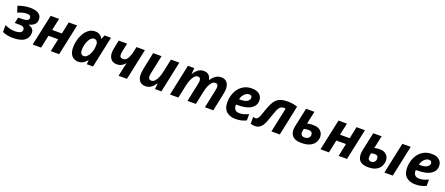

<svg xmlns="http://www.w3.org/2000/svg" viewBox="105 -1856 7339 3165"><g transform="rotate(20 3774.5 -273.0)"><path d="M194 10Q139 10 90.5 -1Q42 -12 12 -27V-148Q45 -132 90.5 -118.5Q136 -105 189 -105Q241 -105 278 -120Q315 -135 315 -176Q315 -233 229 -233H143L165 -336H226Q288 -336 319.5 -349Q351 -362 351 -398Q351 -421 334.5 -433.5Q318 -446 276 -446Q243 -446 202.5 -435Q162 -424 122 -407L87 -514Q135 -533 188 -544.5Q241 -556 302 -556Q358 -556 402.5 -542.5Q447 -529 472.5 -499.5Q498 -470 498 -421Q498 -362 461.5 -331Q425 -300 371 -286V-282Q412 -271 438 -245Q464 -219 464 -172Q464 -90 399 -40Q334 10 194 10Z M542 0 659 -546H807L762 -336H932L976 -546H1123L1007 0H860L907 -225H738L690 0Z M1338 10Q1299 10 1263.5 -9.5Q1228 -29 1206 -72.5Q1184 -116 1184 -188Q1184 -255 1202 -320Q1220 -385 1253 -438.5Q1286 -492 1332.5 -524Q1379 -556 1437 -556Q1489 -556 1521.5 -534Q1554 -512 1572 -476H1576L1604 -546H1717L1601 0H1491L1498 -71H1494Q1465 -35 1427.5 -12.5Q1390 10 1338 10ZM1396 -109Q1426 -109 1452 -133Q1478 -157 1496.5 -195Q1515 -233 1523 -275Q1530 -311 1530 -357Q1530 -392 1512 -414.5Q1494 -437 1462 -437Q1435 -437 1411.5 -415.5Q1388 -394 1370.5 -359Q1353 -324 1343 -281Q1333 -238 1333 -195Q1333 -109 1396 -109Z M2049 0 2080 -148Q2085 -171 2090.5 -193Q2096 -215 2102 -236H2098Q2069 -204 2034 -185.5Q1999 -167 1955 -167Q1888 -167 1851 -209.5Q1814 -252 1814 -324Q1814 -342 1818 -370.5Q1822 -399 1828 -428L1853 -546H2000L1970 -404Q1962 -369 1962 -346Q1962 -284 2020 -284Q2070 -284 2100.5 -334.5Q2131 -385 2152 -484L2165 -546H2312L2196 0Z M2522 10Q2452 10 2417.5 -32.5Q2383 -75 2383 -147Q2383 -165 2386 -193.5Q2389 -222 2395 -251L2457 -546H2604L2537 -227Q2529 -192 2529 -169Q2529 -109 2582 -109Q2616 -109 2642.5 -137.5Q2669 -166 2689 -214Q2709 -262 2721 -320L2769 -546H2916L2800 0H2688L2698 -101H2693Q2662 -52 2620.5 -21Q2579 10 2522 10Z M2951 0 3067 -546H3179L3169 -445H3173Q3205 -494 3246.5 -525Q3288 -556 3345 -556Q3401 -556 3432 -526.5Q3463 -497 3473 -445H3477Q3508 -494 3551 -525Q3594 -556 3651 -556Q3719 -556 3753 -513.5Q3787 -471 3787 -399Q3787 -363 3776 -311L3711 0H3564L3631 -319Q3639 -354 3639 -377Q3639 -437 3591 -437Q3558 -437 3531 -409Q3504 -381 3484 -333.5Q3464 -286 3452 -227L3405 0H3258L3325 -319Q3333 -354 3333 -377Q3333 -437 3285 -437Q3252 -437 3225 -408.5Q3198 -380 3178.5 -332Q3159 -284 3146 -226L3098 0Z M4098 10Q4002 10 3942 -42.5Q3882 -95 3882 -201Q3882 -270 3901.5 -333.5Q3921 -397 3959.5 -447Q3998 -497 4055 -526.5Q4112 -556 4187 -556Q4279 -556 4324.5 -514Q4370 -472 4370 -407Q4370 -321 4292.5 -269Q4215 -217 4056 -217H4031Q4030 -211 4030 -206.5Q4030 -202 4030 -197Q4030 -153 4055.5 -127Q4081 -101 4127 -101Q4170 -101 4205 -111Q4240 -121 4288 -143V-32Q4245 -11 4201 -0.5Q4157 10 4098 10ZM4047 -316H4069Q4154 -316 4191.5 -342.5Q4229 -369 4229 -404Q4229 -450 4178 -450Q4151 -450 4124 -433Q4097 -416 4076.5 -386Q4056 -356 4047 -316Z M4439 10Q4397 10 4366 -2V-123Q4385 -115 4407 -115Q4433 -115 4450 -138.5Q4467 -162 4481 -201Q4495 -240 4511 -286Q4535 -355 4559 -406Q4583 -457 4615 -490Q4647 -523 4696 -539.5Q4745 -556 4819 -556Q4869 -556 4914.5 -547.5Q4960 -539 4988 -528L4877 0H4730L4822 -432Q4815 -434 4807 -435Q4799 -436 4791 -436Q4751 -436 4726.5 -413Q4702 -390 4684 -345Q4666 -300 4643 -233Q4626 -183 4609.5 -139Q4593 -95 4571 -61.5Q4549 -28 4517.5 -9Q4486 10 4439 10Z M5256 10Q5185 10 5142 -11Q5099 -32 5080 -68.5Q5061 -105 5061 -150Q5061 -184 5073 -238L5139 -546H5286L5238 -324Q5259 -329 5285 -332Q5311 -335 5344 -335Q5430 -335 5473.5 -292.5Q5517 -250 5517 -187Q5517 -139 5492 -94Q5467 -49 5410 -19.5Q5353 10 5256 10ZM5277 -93Q5323 -93 5346 -116.5Q5369 -140 5369 -172Q5369 -199 5353 -215.5Q5337 -232 5296 -232Q5262 -232 5218 -223Q5212 -197 5209.5 -183Q5207 -169 5207 -155Q5207 -130 5223 -111.5Q5239 -93 5277 -93Z M5591 0 5708 -546H5856L5811 -336H5981L6025 -546H6172L6056 0H5909L5956 -225H5787L5739 0Z M6431 10Q6359 10 6317.5 -11Q6276 -32 6258.5 -68.5Q6241 -105 6241 -149Q6241 -162 6243 -186.5Q6245 -211 6252 -241L6318 -546H6465L6417 -324Q6437 -329 6462 -332Q6487 -335 6516 -335Q6583 -335 6626 -296Q6669 -257 6669 -190Q6669 -139 6644.5 -93.5Q6620 -48 6567.5 -19Q6515 10 6431 10ZM6712 0 6828 -546H6975L6859 0ZM6443 -93Q6478 -93 6500 -115Q6522 -137 6522 -174Q6522 -232 6461 -232Q6433 -232 6397 -223Q6391 -197 6389 -184.5Q6387 -172 6387 -153Q6387 -121 6404 -107Q6421 -93 6443 -93Z M7252 10Q7156 10 7096 -42.5Q7036 -95 7036 -201Q7036 -270 7055.5 -333.5Q7075 -397 7113.5 -447Q7152 -497 7209 -526.5Q7266 -556 7341 -556Q7433 -556 7478.5 -514Q7524 -472 7524 -407Q7524 -321 7446.5 -269Q7369 -217 7210 -217H7185Q7184 -211 7184 -206.5Q7184 -202 7184 -197Q7184 -153 7209.5 -127Q7235 -101 7281 -101Q7324 -101 7359 -111Q7394 -121 7442 -143V-32Q7399 -11 7355 -0.5Q7311 10 7252 10ZM7201 -316H7223Q7308 -316 7345.5 -342.5Q7383 -369 7383 -404Q7383 -450 7332 -450Q7305 -450 7278 -433Q7251 -416 7230.5 -386Q7210 -356 7201 -316Z"/></g></svg>

Font: Noto IKEA Latin
Style: Bold Italic
Weight: 700
Italic angle: -12°
Designer: Monotype Design Team
Foundry: Monotype Imaging Inc.
Version: Version 1.0